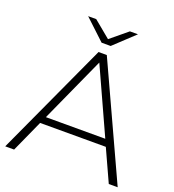

<svg xmlns="http://www.w3.org/2000/svg" viewBox="-154 -995 1013 1115"><g transform="rotate(20 352.5 -437.5)"><path d="M555 -197H149L60 0H5L327 -700H378L700 0H645ZM536 -240 352 -644 169 -240ZM507 -875 381 -757H325L199 -875H249L353 -789L457 -875Z"/></g></svg>

Font: Hilab Light
Style: Regular
Weight: 300
Designer: Cristianderson Lima
Foundry: Cristianderson
Version: Version 1.0